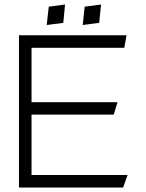

<svg xmlns="http://www.w3.org/2000/svg" viewBox="-20 -839 651 859"><path d="M271 -818.8 198.2 -809.1 189 -727.1 263.2 -736.8ZM432.1 -818.8 358.9 -809.1 350.1 -727.1 423.8 -736.8ZM121.1 -56.2V-326.2H488.8L505.9 -381.8H121.1V-625H536.1L545.9 -681.2H64.9V0H530.8L550.8 -56.2Z"/></svg>

Font: Comic Neue Angular
Style: Regular
Weight: 400
Designer: Craig Rozynski
Foundry: Craig Rozynski
Version: Version 2.003